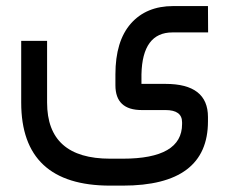

<svg xmlns="http://www.w3.org/2000/svg" viewBox="-20 -384 744 623"><path d="M354.5 -142.6Q354.5 -250.5 404.5 -307.4Q454.6 -364.3 542 -364.3H654.8L655.3 -278.8H539.6Q441.9 -278.8 439 -142.6V-111.8H517.1Q654.8 -111.8 654.8 -4.4V9.8Q654.8 218.3 378.4 218.3H337.4Q48.8 218.3 48.8 -51.3V-251.5H132.8V-51.3Q132.8 130.9 337.4 130.9H378.4Q570.8 130.9 570.8 18.6V12.7Q570.8 -26.9 517.1 -26.9H439.9Q354.5 -26.9 354.5 -107.4Z"/></svg>

Font: Shabnam FD
Style: Regular
Weight: 400
Foundry: DejaVu fonts team - Redesigned by Saber Rastikerdar - Based on Vazir font
Version: Version 5.00;October 20, 2019;FontCreator 12.0.0.2547 64-bit